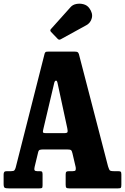

<svg xmlns="http://www.w3.org/2000/svg" viewBox="-20 -1040 690 1060"><path d="M0 -25V-76.5Q0 -86.5 3.8 -90.8Q7.5 -95 18.5 -95H41.5Q55.5 -95 59.5 -99.8Q63.5 -104.5 66.5 -114.5L226.5 -744.5Q229.5 -752 233 -753.5Q236.5 -755 247.5 -755H392.5Q404.5 -755 408.5 -752.2Q412.5 -749.5 415.5 -741.5L576.5 -121.5Q581 -108 584.5 -101.5Q588 -95 607.5 -95H630Q641.5 -95 645.8 -92.5Q650 -90 650 -77.5V-20Q650 -6.5 647 -3.2Q644 0 631 0H362.5Q350 0 346.2 -3.8Q342.5 -7.5 342.5 -20.5V-76.5Q342.5 -88.5 346.5 -91.8Q350.5 -95 362.5 -95H381.5Q394.5 -95 397 -100Q399.5 -105 398 -116.5L380 -193.5Q377 -207 372.2 -211Q367.5 -215 348.5 -215H223Q207 -215 200 -212.8Q193 -210.5 190.5 -199L171 -118Q168 -105.5 171 -100.2Q174 -95 185 -95H199Q209.5 -95 212.2 -91.5Q215 -88 215 -77.5V-17.5Q215 -5 211.8 -2.5Q208.5 0 197 0H29Q11.5 0 5.8 -3.5Q0 -7 0 -25ZM279 -580.5 219.5 -328.5Q217 -318 216.8 -311.5Q216.5 -305 233.5 -305H335Q351.5 -305 353 -311.5Q354.5 -318 351.5 -332L298 -580Q295 -596.5 288.2 -594.8Q281.5 -593 279 -580.5ZM298.5 -825.5 262 -863.5Q253.5 -872.5 262 -880.5L369.5 -1000.5Q381 -1014 401.2 -1018Q421.5 -1022 441.5 -1016.5Q461.5 -1011 473 -995Q493.5 -967 487 -940.5Q480.5 -914 457 -901L316 -823.5Q306 -817.5 298.5 -825.5Z"/></svg>

Font: Besley* Condensed
Style: Bold
Weight: 700
Width: 3
Designer: Owen Earl
Foundry: indestructible type*
Version: Version 3.000; ttfautohint (v1.8.3)